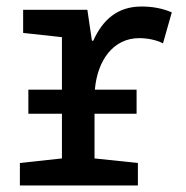

<svg xmlns="http://www.w3.org/2000/svg" viewBox="-20 -569 570 589"><path d="M41 0H403V-69L270 -83V-220H399V-294H271C279 -386 329 -452 407 -452C431 -452 459 -447 480 -436L507 -531C477 -544 446 -549 414 -549C340 -549 295 -508 266 -444H262L248 -539H51V-468L170 -455V-294H67V-220H170V-83L41 -69Z"/></svg>

Font: Noto Sans Mono Condensed Medium
Style: Regular
Weight: 500
Width: 3
Designer: Monotype Design Team
Foundry: Monotype Imaging Inc.
Version: Version 2.014